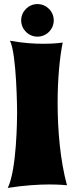

<svg xmlns="http://www.w3.org/2000/svg" viewBox="-20 -913 368 943"><path d="M309 -3C276 -124 263 -272 263 -407C263 -524 273 -631 288 -704C288 -704 253 -698 194 -698C150 -698 94 -701 29 -713C62 -647 64 -372 64 -363C64 -326 62 -78 18 10C99 -3 171 -7 223 -7C277 -7 309 -3 309 -3ZM84 -813C84 -769 120 -733 164 -733C208 -733 244 -769 244 -813C244 -857 208 -893 164 -893C120 -893 84 -857 84 -813Z"/></svg>

Font: Spicy Rice
Style: Regular
Weight: 400
Designer: Astigmatic (AOETI)
Foundry: Astigmatic (AOETI)
Version: Version 1.000